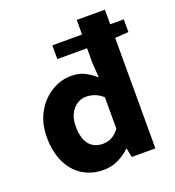

<svg xmlns="http://www.w3.org/2000/svg" viewBox="-145 -911 944 1038"><g transform="rotate(-20 327.0 -392.0)"><path d="M276 14Q206 14 153.5 -19.5Q101 -53 73 -114Q45 -175 45 -256Q45 -337 78.5 -397Q112 -457 166 -490.5Q220 -524 280 -524Q327 -524 358.5 -507.5Q390 -491 420 -465L414 -550V-798H576V0H440L430 -51H426Q397 -23 358.5 -4.5Q320 14 276 14ZM318 -120Q346 -120 369 -131.5Q392 -143 414 -172V-353Q391 -374 366.5 -382.5Q342 -391 317 -391Q290 -391 266 -375.5Q242 -360 227 -330.5Q212 -301 212 -258Q212 -190 240 -155Q268 -120 318 -120ZM243 -635V-714H654V-641L567 -635Z"/></g></svg>

Font: Noto Sans TC ExtraBold
Style: Regular
Weight: 800
Designer: Ryoko NISHIZUKA  (kana, bopomofo & ideographs); Paul D. Hunt (Latin, Greek & Cyrillic); Sandoll Communications , Soo-you
Foundry: Adobe
Version: Version 2.004-H2;hotconv 1.0.118;makeotfexe 2.5.65603